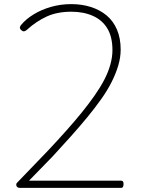

<svg xmlns="http://www.w3.org/2000/svg" viewBox="-20 -914 705 934"><path d="M76 0Q68 0 63.5 -4.5Q59 -9 59 -15Q59 -21 62 -24L215 -183Q261 -232 302 -278Q343 -324 377.5 -366.5Q412 -409 440 -449Q468 -489 487.5 -526.5Q507 -564 517 -600.5Q527 -637 527 -670Q527 -734 502.5 -775Q478 -816 432.5 -836.5Q387 -857 327 -857Q258 -857 207 -833.5Q156 -810 112 -770Q106 -764 99 -762Q92 -760 84 -767Q75 -775 77 -782Q79 -789 83 -793Q106 -821 143.5 -844Q181 -867 228 -880.5Q275 -894 327 -894Q378 -894 422 -880Q466 -866 498.5 -839Q531 -812 549 -770Q567 -728 567 -673Q567 -635 555.5 -596Q544 -557 523.5 -516Q503 -475 472.5 -432Q442 -389 405 -344Q368 -299 325.5 -251.5Q283 -204 236 -153L121 -35H570Q575 -35 578 -31.5Q581 -28 581 -19Q581 -9 578 -4.5Q575 0 570 0Z"/></svg>

Font: Playwrite HR Lijeva Thin
Style: Regular
Weight: 250
Designer: Veronika Burian, José Scaglione
Foundry: TypeTogether
Version: Version 1.002